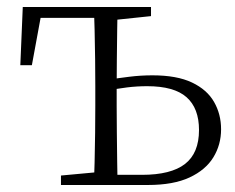

<svg xmlns="http://www.w3.org/2000/svg" viewBox="-20 -528 672 548"><path d="M283 0V-29H385Q468 -29 508 -60Q548 -91 548 -157Q548 -219 512.5 -250.5Q477 -282 400 -282Q371 -282 342.5 -278.5Q314 -275 285 -269V-300Q317 -305 349.5 -309Q382 -313 415 -313Q485 -313 528 -292.5Q571 -272 591 -237Q611 -202 611 -159Q611 -115 589 -79Q567 -43 521 -21.5Q475 0 402 0ZM248 0Q249 -24 250 -64.5Q251 -105 251.5 -148.5Q252 -192 252 -226V-283Q252 -316 251.5 -359.5Q251 -403 250 -443.5Q249 -484 248 -508H316Q315 -484 314.5 -443.5Q314 -403 313.5 -359.5Q313 -316 313 -283V-226Q313 -192 313.5 -148.5Q314 -105 314.5 -64.5Q315 -24 316 0ZM38 -342 45 -508H283V-477H70L101 -505L71 -342ZM154 0V-27L273 -38H283V0ZM283 -470V-508H411V-482L297 -470Z"/></svg>

Font: Noto Serif HK ExtraLight
Style: Regular
Weight: 200
Designer: Ryoko NISHIZUKA 西塚涼子 (kana & ideographs); Frank Grießhammer (Latin, Greek & Cyrillic); Wenlong ZHANG 张文龙 (bopomofo); San
Foundry: Adobe
Version: Version 2.002-H1;hotconv 1.1.0;makeotfexe 2.6.0